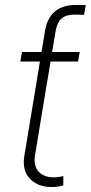

<svg xmlns="http://www.w3.org/2000/svg" viewBox="-20 -748 366 775"><path d="M187 6.8Q132.3 6.8 100.6 -26.9Q68.8 -60.5 78.1 -117.7L144.5 -519H187L121.6 -123Q114.3 -79.1 135.7 -55.7Q157.2 -32.2 195.8 -32.2Q206.1 -32.2 215.8 -33.4Q225.6 -34.7 235.8 -37.1L235.4 0.5Q223.6 3.9 211.9 5.4Q200.2 6.8 187 6.8ZM62 -499.5 68.8 -538.1H301.8L294.9 -499.5ZM128.4 -422.9 147.5 -538.1 161.6 -623Q170.4 -675.8 201.9 -701.9Q233.4 -728 286.1 -728Q296.4 -728 306.9 -728Q317.4 -728 326.2 -727.5L319.3 -688.5Q310.5 -688.5 299.3 -688.7Q288.1 -689 281.2 -689Q246.6 -689 228.8 -673.6Q210.9 -658.2 204.6 -623L190.4 -538.1L171.4 -422.9Z"/></svg>

Font: Inter 28pt ExtraLight
Style: Italic
Weight: 250
Italic angle: -9.3988°
Designer: Rasmus Andersson
Foundry: rsms
Version: Version 4.001;git-66647c0bb